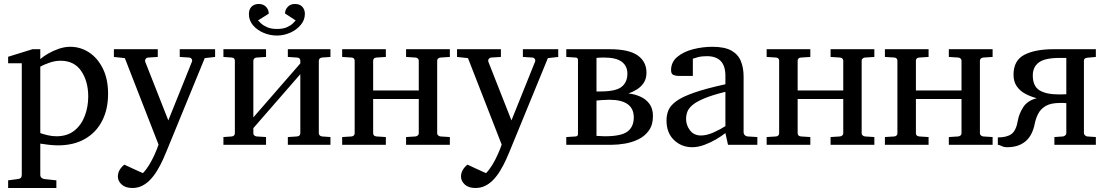

<svg xmlns="http://www.w3.org/2000/svg" viewBox="-20 -730 5564 968"><path d="M524.9 -256.8Q524.9 -178.7 494.6 -120.1Q464.4 -61.5 407.7 -29.3Q351.1 2.9 272 2.9Q252.4 2.9 226.3 0Q200.2 -2.9 183.1 -5.9V151.9Q183.1 161.1 189.5 166.5Q195.8 171.9 205.1 172.9L264.2 179.2V217.8H21V179.2L68.8 172.9Q89.8 171.4 89.8 151.9V-411.1H21V-443.8L144 -481.9H183.1V-432.1Q198.7 -445.8 223.1 -460Q247.6 -474.1 276.6 -484.1Q305.7 -494.1 334 -494.1Q385.7 -494.1 429 -465.8Q472.2 -437.5 498.5 -384.5Q524.9 -331.5 524.9 -256.8ZM424.8 -243.2Q424.8 -320.3 389.4 -372.1Q354 -423.8 285.2 -423.8Q257.8 -423.8 229 -413.8Q200.2 -403.8 183.1 -394V-59.1Q195.8 -54.2 218.8 -48.6Q241.7 -43 264.2 -43Q319.3 -43 354.7 -71.3Q390.1 -99.6 407.5 -145.5Q424.8 -191.4 424.8 -243.2Z M1064.5 -442.9 1012.2 -437 820.3 30.8Q814 46.9 801.8 74Q789.6 101.1 772.5 129.6Q755.4 158.2 734.4 179.2Q716.3 197.3 694.8 207.5Q673.3 217.8 647.5 217.8Q612.3 217.8 593.3 200.2Q574.2 182.6 574.2 160.2Q574.2 127 606.4 100.1L700.2 143.1Q716.8 126.5 732.2 101.1Q747.6 75.7 759.8 48.3Q772 21 779.3 -1L609.4 -437L554.2 -442.9V-481.9H775.4V-442.9L727.5 -439.9Q719.2 -439.5 714.4 -432.9Q709.5 -426.3 712.4 -418L828.6 -123L947.3 -418Q950.7 -425.8 946.3 -432.6Q941.9 -439.5 933.6 -439.9L886.2 -442.9V-481.9H1064.5Z M1646 0H1431.2V-39.1L1477.1 -42Q1486.3 -43 1490.2 -47.6Q1494.1 -52.2 1494.1 -57.1V-356L1257.3 -84V-57.1Q1257.3 -52.2 1261.7 -47.6Q1266.1 -43 1274.4 -42L1321.3 -39.1V0H1106.4V-39.1L1148.4 -42Q1156.7 -43 1160.4 -47.6Q1164.1 -52.2 1164.1 -57.1V-424.8Q1164.1 -429.7 1160.4 -434.6Q1156.7 -439.5 1148.4 -439.9L1106.4 -442.9V-481.9H1321.3V-442.9L1274.4 -439.9Q1266.1 -439.5 1261.7 -434.6Q1257.3 -429.7 1257.3 -424.8V-138.2L1494.1 -410.2V-424.8Q1494.1 -429.7 1490.2 -434.6Q1486.3 -439.5 1477.1 -439.9L1431.2 -442.9V-481.9H1646V-442.9L1604 -439.9Q1596.2 -439.5 1591.8 -434.6Q1587.4 -429.7 1587.4 -424.8V-57.1Q1587.4 -52.2 1591.8 -47.6Q1596.2 -43 1604 -42L1646 -39.1ZM1517.1 -660.2Q1517.1 -629.4 1496.3 -604.5Q1475.6 -579.6 1443.4 -565.2Q1411.1 -550.8 1376 -550.8Q1341.3 -550.8 1308.8 -564.5Q1276.4 -578.1 1255.6 -602.5Q1234.9 -627 1234.9 -659.2Q1234.9 -683.1 1248.3 -696.5Q1261.7 -710 1284.7 -710Q1307.6 -710 1321.3 -695.6Q1335 -681.2 1335 -661.1L1280.8 -627Q1285.6 -621.6 1296.9 -611.3Q1308.1 -601.1 1327.6 -592.5Q1347.2 -584 1376 -584Q1406.7 -584 1426 -592.5Q1445.3 -601.1 1455.8 -611.3Q1466.3 -621.6 1470.7 -627L1417 -662.1Q1417 -680.7 1430.7 -695.3Q1444.3 -710 1466.8 -710Q1491.7 -710 1504.4 -695.6Q1517.1 -681.2 1517.1 -660.2Z M2248 0H2027.3V-39.1L2074.2 -42Q2082.5 -43 2086.9 -47.6Q2091.3 -52.2 2091.3 -57.1V-231H1861.3V-57.1Q1861.3 -52.2 1865.2 -47.6Q1869.1 -43 1878.4 -42L1925.3 -39.1V0H1705.1V-39.1L1752.4 -42Q1760.7 -43 1764.4 -47.6Q1768.1 -52.2 1768.1 -57.1V-424.8Q1768.1 -429.7 1764.4 -434.6Q1760.7 -439.5 1752.4 -439.9L1705.1 -442.9V-481.9H1925.3V-442.9L1878.4 -439.9Q1869.1 -439.5 1865.2 -434.6Q1861.3 -429.7 1861.3 -424.8V-273.9H2091.3V-424.8Q2091.3 -429.7 2086.9 -434.6Q2082.5 -439.5 2074.2 -439.9L2027.3 -442.9V-481.9H2248V-442.9L2201.2 -439.9Q2193.4 -439.5 2188.7 -434.6Q2184.1 -429.7 2184.1 -424.8V-57.1Q2184.1 -52.2 2188.7 -47.6Q2193.4 -43 2201.2 -42L2248 -39.1Z M2794.4 -442.9 2742.2 -437 2550.3 30.8Q2543.9 46.9 2531.7 74Q2519.5 101.1 2502.4 129.6Q2485.4 158.2 2464.4 179.2Q2446.3 197.3 2424.8 207.5Q2403.3 217.8 2377.4 217.8Q2342.3 217.8 2323.2 200.2Q2304.2 182.6 2304.2 160.2Q2304.2 127 2336.4 100.1L2430.2 143.1Q2446.8 126.5 2462.2 101.1Q2477.5 75.7 2489.7 48.3Q2502 21 2509.3 -1L2339.4 -437L2284.2 -442.9V-481.9H2505.4V-442.9L2457.5 -439.9Q2449.2 -439.5 2444.3 -432.9Q2439.5 -426.3 2442.4 -418L2558.6 -123L2677.2 -418Q2680.7 -425.8 2676.3 -432.6Q2671.9 -439.5 2663.6 -439.9L2616.2 -442.9V-481.9H2794.4Z M3272 -145Q3272 -100.6 3251.5 -72Q3231 -43.5 3199 -27.8Q3167 -12.2 3131.1 -6.1Q3095.2 0 3064 0H2835V-39.1L2882.3 -42Q2894 -43.5 2894 -53.2V-429.2Q2894 -432.1 2891.6 -435.8Q2889.2 -439.5 2882.3 -439.9L2835 -442.9V-481.9H3054.2Q3150.4 -481.9 3194.8 -450.7Q3239.3 -419.4 3239.3 -363.8Q3239.3 -333.5 3225.6 -312.7Q3211.9 -292 3190.9 -279.1Q3169.9 -266.1 3148.4 -258.8Q3180.2 -255.4 3208.3 -242.9Q3236.3 -230.5 3254.2 -206.5Q3272 -182.6 3272 -145ZM3143.1 -358.9Q3143.1 -397.5 3114.5 -418.7Q3085.9 -439.9 3025.4 -439.9Q3014.6 -439.9 3004.4 -439.5Q2994.1 -439 2987.3 -438V-269Q2992.7 -269 2998.3 -269Q3003.9 -269 3008.3 -269Q3085.4 -269 3114.3 -292.5Q3143.1 -315.9 3143.1 -358.9ZM3175.3 -138.2Q3175.3 -227.1 3051.3 -227.1Q3034.7 -227.1 3015.9 -225.6Q2997.1 -224.1 2987.3 -223.1V-44.9Q2994.6 -44.9 3007.3 -43.9Q3020 -43 3029.3 -43Q3112.3 -43 3143.8 -66.9Q3175.3 -90.8 3175.3 -138.2Z M3798.3 0H3650.4L3637.2 -59.1Q3618.2 -43.9 3589.8 -27.3Q3561.5 -10.7 3530.3 0.7Q3499 12.2 3470.2 12.2Q3416 12.2 3378.2 -23.9Q3340.3 -60.1 3340.3 -123Q3340.3 -150.9 3350.3 -174.8Q3360.4 -198.7 3390.4 -220.5Q3420.4 -242.2 3479.7 -262.9Q3539.1 -283.7 3637.2 -305.2Q3637.2 -308.6 3637.2 -322Q3637.2 -335.4 3637.2 -348.1Q3637.2 -446.8 3543.9 -446.8Q3518.1 -446.8 3499.3 -441.9Q3480.5 -437 3473.1 -434.1V-347.2H3400.4Q3386.7 -347.2 3375 -352.3Q3363.3 -357.4 3363.3 -376Q3363.3 -417 3394.5 -443.1Q3425.8 -469.2 3473.9 -481.7Q3522 -494.1 3571.3 -494.1Q3633.3 -494.1 3667.5 -474.9Q3701.7 -455.6 3715.3 -421.6Q3729 -387.7 3729 -344.2V-64Q3729 -54.7 3735.1 -48.6Q3741.2 -42.5 3750 -42L3798.3 -39.1ZM3637.2 -94.2V-267.1Q3569.8 -250.5 3530 -233.6Q3490.2 -216.8 3470.7 -200Q3451.2 -183.1 3445.1 -165.8Q3439 -148.4 3439 -129.9Q3439 -99.1 3458.7 -73Q3478.5 -46.9 3514.2 -46.9Q3543.5 -46.9 3579.1 -63Q3614.7 -79.1 3637.2 -94.2Z M4388.2 0H4167.5V-39.1L4214.4 -42Q4222.7 -43 4227.1 -47.6Q4231.4 -52.2 4231.4 -57.1V-231H4001.5V-57.1Q4001.5 -52.2 4005.4 -47.6Q4009.3 -43 4018.6 -42L4065.4 -39.1V0H3845.2V-39.1L3892.6 -42Q3900.9 -43 3904.5 -47.6Q3908.2 -52.2 3908.2 -57.1V-424.8Q3908.2 -429.7 3904.5 -434.6Q3900.9 -439.5 3892.6 -439.9L3845.2 -442.9V-481.9H4065.4V-442.9L4018.6 -439.9Q4009.3 -439.5 4005.4 -434.6Q4001.5 -429.7 4001.5 -424.8V-273.9H4231.4V-424.8Q4231.4 -429.7 4227.1 -434.6Q4222.7 -439.5 4214.4 -439.9L4167.5 -442.9V-481.9H4388.2V-442.9L4341.3 -439.9Q4333.5 -439.5 4328.9 -434.6Q4324.2 -429.7 4324.2 -424.8V-57.1Q4324.2 -52.2 4328.9 -47.6Q4333.5 -43 4341.3 -42L4388.2 -39.1Z M4984.4 0H4763.7V-39.1L4810.5 -42Q4818.8 -43 4823.2 -47.6Q4827.6 -52.2 4827.6 -57.1V-231H4597.7V-57.1Q4597.7 -52.2 4601.6 -47.6Q4605.5 -43 4614.7 -42L4661.6 -39.1V0H4441.4V-39.1L4488.8 -42Q4497.1 -43 4500.7 -47.6Q4504.4 -52.2 4504.4 -57.1V-424.8Q4504.4 -429.7 4500.7 -434.6Q4497.1 -439.5 4488.8 -439.9L4441.4 -442.9V-481.9H4661.6V-442.9L4614.7 -439.9Q4605.5 -439.5 4601.6 -434.6Q4597.7 -429.7 4597.7 -424.8V-273.9H4827.6V-424.8Q4827.6 -429.7 4823.2 -434.6Q4818.8 -439.5 4810.5 -439.9L4763.7 -442.9V-481.9H4984.4V-442.9L4937.5 -439.9Q4929.7 -439.5 4925 -434.6Q4920.4 -429.7 4920.4 -424.8V-57.1Q4920.4 -52.2 4925 -47.6Q4929.7 -43 4937.5 -42L4984.4 -39.1Z M5058.6 12.2Q5040.5 12.2 5029.8 6.3Q5019 0.5 5010.7 0V-37.1Q5055.7 -37.1 5079.3 -54.2Q5103 -71.3 5111.8 -123Q5117.2 -155.3 5138.4 -189Q5159.7 -222.7 5207 -234.9Q5176.8 -242.7 5149.9 -256.8Q5123 -271 5106.4 -294.7Q5089.8 -318.4 5089.8 -353Q5089.8 -425.8 5144.8 -453.9Q5199.7 -481.9 5291 -481.9H5504.9V-442.9L5461.9 -439Q5444.8 -437.5 5444.8 -423.8V-58.1Q5444.8 -53.2 5450 -47.9Q5455.1 -42.5 5461.9 -42L5504.9 -39.1V0H5295.9V-39.1L5338.9 -42Q5346.2 -43 5351.1 -47.9Q5356 -52.7 5356 -58.1V-210Q5350.6 -210.9 5341.8 -210.9Q5333 -210.9 5323.7 -210.9Q5278.3 -210.9 5252.7 -196Q5227.1 -181.2 5214.6 -157.2Q5202.1 -133.3 5196.8 -106Q5184.6 -45.4 5149.2 -16.6Q5113.8 12.2 5058.6 12.2ZM5319.8 -253.9Q5326.7 -253.9 5337.9 -254.2Q5349.1 -254.4 5356 -254.9V-438H5322.8Q5247.6 -438 5217.3 -415Q5187 -392.1 5187 -350.1Q5187 -295.9 5220.5 -274.9Q5253.9 -253.9 5319.8 -253.9Z"/></svg>

Font: Charis
Style: Regular
Weight: 400
Designer: Walt Agee, Miriam Martin, Annie Olsen, Victor Gaultney, Lorna Priest, Alan Ward, Bob Hallissy, Martin Hosken, Sharon Cor
Foundry: SIL Global
Version: Version 7.000